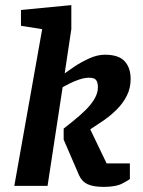

<svg xmlns="http://www.w3.org/2000/svg" viewBox="-20 -727 559 751"><path d="M386 4Q345 4 322.5 -6.5Q300 -17 289 -42L229 -181V-224Q265 -252 291 -274.5Q317 -297 332.5 -316Q348 -335 355.5 -352Q363 -369 363 -386Q363 -403 356.5 -413Q350 -423 329 -423Q311 -423 290 -416Q269 -409 251.5 -400Q234 -391 225 -386L166 0H36L145 -613L62 -626V-688L259 -707V-613L233 -440Q245 -449 271 -466.5Q297 -484 329 -498.5Q361 -513 390 -513Q444 -513 467.5 -487.5Q491 -462 491 -418Q491 -382 476 -352.5Q461 -323 437 -299Q413 -275 385.5 -256Q358 -237 333 -221L397 -88H488V-27Q486 -24 460 -10Q434 4 386 4Z"/></svg>

Font: Faustina Light
Style: Bold Italic
Weight: 700
Italic angle: -8°
Version: Version 1.200